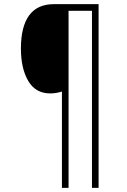

<svg xmlns="http://www.w3.org/2000/svg" viewBox="-20 -780 614 927"><path d="M456 127H424V-728H311V127H279V-338Q266 -334 252.5 -331.5Q239 -329 222 -329Q152 -329 116.5 -389Q81 -449 81 -546Q81 -651 120.5 -705.5Q160 -760 241 -760H456Z"/></svg>

Font: Noto Sans Georgian SemiCondensed ExtraLight
Style: Regular
Weight: 200
Width: 4
Designer: Monotype Design Team, Akaki Razmadze
Foundry: Google LLC
Version: Version 2.005; ttfautohint (v1.8.4.7-5d5b)